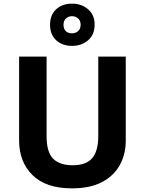

<svg xmlns="http://www.w3.org/2000/svg" viewBox="-20 -1025 796 1055"><path d="M671 -252Q671 -178 638.5 -118.5Q606 -59 540.5 -24.5Q475 10 375 10Q233 10 159 -62.5Q85 -135 85 -254V-714H236V-277Q236 -189 272 -153Q308 -117 379 -117Q453 -117 486.5 -156Q520 -195 520 -278V-714H671ZM376 -773Q322 -773 288.5 -804Q255 -835 255 -889Q255 -943 288.5 -974Q322 -1005 376 -1005Q428 -1005 464 -974Q500 -943 500 -890Q500 -835 464.5 -804Q429 -773 376 -773ZM376 -842Q396 -842 409.5 -854.5Q423 -867 423 -889Q423 -911 409.5 -923.5Q396 -936 376 -936Q356 -936 342.5 -923.5Q329 -911 329 -889Q329 -867 341 -854.5Q353 -842 376 -842Z"/></svg>

Font: Noto Sans Tamil
Style: Bold
Weight: 700
Designer: Jelle Bosma - Monotype Design Team
Foundry: Monotype Imaging Inc.
Version: Version 2.004; ttfautohint (v1.8.4.7-5d5b)